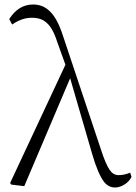

<svg xmlns="http://www.w3.org/2000/svg" viewBox="-20 -820 605 854"><path d="M492 14C519 14 552 -6 565 -33L559 -52C542 -45 525 -41 508 -41C491 -41 478 -49 468 -64C457 -79 443 -111 428 -158L259 -664C228 -759 187 -800 127 -800C84 -800 48 -778 21 -735L34 -711C63 -731 92 -741 121 -741C149 -741 171 -734 187 -719C205 -704 221 -676 234 -635L271 -532L25 -6L30 1L88 8L292 -472L390 -135C407 -76 425 -35 442 -12C455 5 472 14 492 14Z"/></svg>

Font: AllPunType ExtraLight
Style: Regular
Weight: 280
Version: 1.0